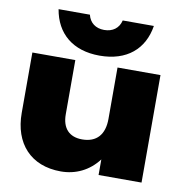

<svg xmlns="http://www.w3.org/2000/svg" viewBox="-90 -907 972 1008"><g transform="rotate(10 396.0 -402.5)"><path d="M728 0V-573H499V-299C499 -215 458 -169 381 -169C312 -169 274 -210 274 -284V-573H45V-251C45 -89 139 16 300 16C378 16 449 -17 499 -83V0ZM141 -821C162 -695 251 -618 395 -618C540 -618 629 -695 649 -821H483C473 -779 441 -755 395 -755C350 -755 318 -779 308 -821Z"/></g></svg>

Font: Bounded ExtBd
Style: Regular
Weight: 800
Designer: Vlad Churkin
Version: Version 3.0